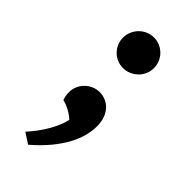

<svg xmlns="http://www.w3.org/2000/svg" viewBox="-221 -559 813 813"><g transform="rotate(45 186.0 -152.0)"><path d="M182.1 -316.4Q163.1 -316.4 146.7 -323.5Q130.4 -330.6 117.9 -343Q105.5 -355.5 98.4 -372.1Q91.3 -388.7 91.3 -407.7Q91.3 -427.2 98.9 -444.3Q106.4 -461.4 119.1 -474.1Q131.8 -486.8 148.7 -493.9Q165.5 -501 184.6 -501Q203.6 -501 220 -493.7Q236.3 -486.3 248.8 -473.9Q261.2 -461.4 268.3 -444.6Q275.4 -427.7 275.4 -408.7Q275.4 -389.2 267.8 -372.3Q260.3 -355.5 247.3 -343Q234.4 -330.6 217.5 -323.5Q200.7 -316.4 182.1 -316.4ZM80.6 166.5Q98.6 146.5 114.3 125.5Q129.9 104.5 142.3 83Q154.8 61.5 163.6 40.5Q172.4 19.5 176.8 -0.5Q170.4 -6.8 161.4 -13.4Q152.3 -20 142.1 -25.6Q131.8 -31.2 121.1 -35.4Q110.4 -39.6 100.1 -42Q96.2 -50.8 94.5 -61.8Q92.8 -72.8 92.8 -82.5Q92.8 -101.1 99.9 -117.7Q106.9 -134.3 119.4 -147Q131.8 -159.7 148.7 -167.2Q165.5 -174.8 185.5 -174.8Q202.6 -174.8 219.5 -168.2Q236.3 -161.6 249.5 -148.2Q262.7 -134.8 271 -113.8Q279.3 -92.8 279.3 -63.5Q279.3 -37.6 271.7 -7.3Q264.2 22.9 246.3 56.4Q228.5 89.8 199.5 125.2Q170.4 160.6 127.9 197.3Z"/></g></svg>

Font: Proza Libre
Style: SemiBold
Weight: 600
Designer: Jasper de Waard
Foundry: Jasper de Waard
Version: Version 1.000; ttfautohint (v1.4.1.8-43bc) -l 8 -r 50 -G 200